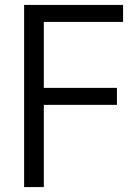

<svg xmlns="http://www.w3.org/2000/svg" viewBox="-20 -760 551 780"><path d="M78 -740H480V-671H158V-403H455V-334H158V0H78Z"/></svg>

Font: Encode Sans Condensed
Style: Regular
Weight: 400
Designer: Pablo Impallari, Andres Torresi
Foundry: Pablo Impallari, Andres Torresi
Version: Version 1.000; ttfautohint (v1.00) -l 8 -r 50 -G 200 -x 14 -